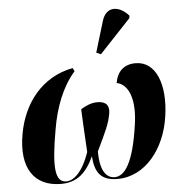

<svg xmlns="http://www.w3.org/2000/svg" viewBox="-56 -871 893 935"><g transform="rotate(-5 390.5 -403.5)"><path d="M453 -602 606 -765 608 -777C564 -828 499 -836 477 -764L431 -612ZM205 10C281 10 328 -29 366 -111C371 -34 398 10 481 10C617 10 717 -117 739 -275C761 -427 717 -544 617 -544C561 -544 527 -513 517 -456C578 -444 605 -363 588 -248C562 -63 518 0 468 0C432 0 397 -29 397 -132C444 -230 459 -261 468 -310C475 -348 459 -371 416 -371C384 -371 360 -359 334 -344C335 -302 339 -245 345 -134C312 -37 267 0 232 0C178 0 167 -65 201 -256C219 -364 257 -462 318 -531L310 -547C157 -518 65 -396 39 -249C9 -84 74 10 205 10Z"/></g></svg>

Font: Noto Serif Display SemiCondensed ExtraBold
Style: Italic
Weight: 800
Width: 4
Italic angle: -12°
Designer: Monotype Design Team
Foundry: Monotype Imaging Inc.
Version: Version 2.009